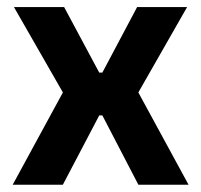

<svg xmlns="http://www.w3.org/2000/svg" viewBox="-20 -510 556 530"><path d="M15 0 163.5 -273V-237.5L18.5 -490.5H157L254 -309.5H262.5L358.5 -490.5H496.5L352 -237.5V-273L500.5 0H362L262.5 -191.5H254L153.5 0Z"/></svg>

Font: Anek Tamil SemiBold
Style: Regular
Weight: 600
Version: Version 1.003